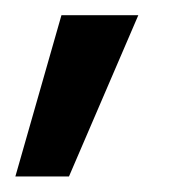

<svg xmlns="http://www.w3.org/2000/svg" viewBox="-40 -742 221 250"><path d="M140.1 -722.2 49.8 -512.2H-20L40 -722.2Z"/></svg>

Font: Perun
Style: Regular
Weight: 400
Version: Version 1.0000